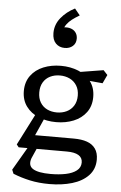

<svg xmlns="http://www.w3.org/2000/svg" viewBox="-69 -941 757 1198"><g transform="rotate(5 310.0 -341.5)"><path d="M58.7 167 48.3 142.3 141 -16.7H196L161.7 61Q145.5 107.2 178.4 127.7Q211.3 148.2 288.3 148.2Q341.8 148.2 384 139.5Q426.2 130.8 451.3 111.2Q476.5 91.5 476.5 60.2Q476.5 29.8 451.4 14.8Q426.3 -0.2 378 -0.2H76.5L63 -17L169 -224.7L225.3 -204L156.3 -49.7L141.5 -84.5H414.2Q463.3 -84.5 497.3 -72.6Q531.3 -60.7 550 -34.4Q568.7 -8.2 568.7 33.8Q568.7 93.8 530.6 133.8Q492.5 173.7 428.7 192.6Q364.8 211.5 287 211.5Q219.7 211.5 164.2 199.3Q108.7 187.2 58.7 167ZM77.8 -353.3Q77.8 -410 107.2 -449.8Q136.5 -489.5 186 -509.7Q235.5 -529.8 295.2 -529.8Q354.8 -529.8 404.3 -509.7Q453.8 -489.5 483.2 -449.8Q512.5 -410 512.5 -353.3Q512.5 -296.8 483.2 -257Q453.8 -217.2 404.3 -197.1Q354.8 -177 295.2 -177Q235.5 -177 186 -197.1Q136.5 -217.2 107.2 -257Q77.8 -296.8 77.8 -353.3ZM415.7 -353.3Q415.7 -390.5 399.4 -416.6Q383.2 -442.7 355.5 -455.9Q327.8 -469.2 294.2 -469.2Q260.5 -469.2 233.2 -455.9Q206 -442.7 190.2 -416.6Q174.5 -390.5 174.5 -353.3Q174.5 -316.3 190.2 -290.2Q206 -264.2 233.2 -250.9Q260.5 -237.7 294.2 -237.7Q327.8 -237.7 355.5 -250.9Q383.2 -264.2 399.4 -290.2Q415.7 -316.3 415.7 -353.3ZM425.3 -456.8 387.3 -497.3 562.3 -525.8 588.3 -497.8 563 -444ZM288 -748.3 271 -763.3Q286.8 -771.5 307 -771.5Q328 -771.5 344.2 -763.8Q360.3 -756 369.3 -741.3Q378.3 -726.7 378.3 -707Q378.3 -677.3 358.4 -660.1Q338.5 -642.8 308 -642.8Q274 -642.8 252.2 -665Q230.3 -687.2 230.3 -729.7Q230.3 -782.8 264.8 -825.2Q299.2 -867.5 351.2 -893.7L384.3 -853.2Q356.2 -836.5 337.5 -822.1Q318.8 -807.7 305.4 -789.4Q292 -771.2 288 -748.3Z"/></g></svg>

Font: Monaspace Xenon Var
Style: Regular
Weight: 400
Designer: Riley Cran and the Lettermatic Team
Version: Version 1.000 (Monaspace Xenon Var)